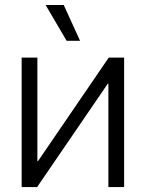

<svg xmlns="http://www.w3.org/2000/svg" viewBox="-20 -755 588 775"><path d="M481 0H417.5V-417H415L129.9 0H67.4V-522.5H130.9V-104.5H133.3L418.9 -522.5H481ZM249 -590.3 164.1 -734.9H237.3L303.2 -590.3Z"/></svg>

Font: Inter 28pt Light
Style: Regular
Weight: 300
Designer: Rasmus Andersson
Foundry: rsms
Version: Version 4.001;git-66647c0bb